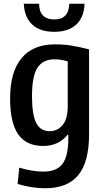

<svg xmlns="http://www.w3.org/2000/svg" viewBox="-20 -786 550 1026"><path d="M221 220Q151 220 74 197L83 110Q121 121 152 126Q183 131 212 131Q282 131 313 91Q344 51 345 -41V-66H341Q293 -6 211 -6Q121 -6 77.5 -68Q34 -130 34 -259Q34 -401 95 -475Q156 -549 274 -549Q319 -549 361 -542.5Q403 -536 456 -522V-69Q456 79 398.5 149.5Q341 220 221 220ZM245 -85Q287 -85 314.5 -117.5Q342 -150 342 -219V-458Q322 -464 305.5 -466.5Q289 -469 272 -469Q209 -469 180 -424Q151 -379 151 -272Q151 -173 173.5 -129Q196 -85 245 -85ZM270 -616Q194 -616 152.5 -654.5Q111 -693 107 -766H189Q189 -724 210 -703Q231 -682 270 -682Q348 -682 350 -766H432Q429 -693 387 -654.5Q345 -616 270 -616Z"/></svg>

Font: Encode Sans Compressed
Style: SemiBold
Weight: 600
Designer: Pablo Impallari, Andres Torresi
Foundry: Pablo Impallari, Andres Torresi
Version: Version 1.000; ttfautohint (v1.00) -l 8 -r 50 -G 200 -x 14 -